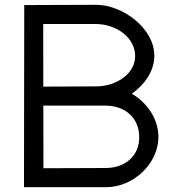

<svg xmlns="http://www.w3.org/2000/svg" viewBox="-20 -760 715 800"><path d="M529.1 -369.6C594.1 -331.6 640.7 -262.7 640 -189C640 -79 536 21 420 20H120H80V-20L81 -699V-739H121L380 -740C492 -740 624 -641 623 -527C623 -464.7 583.5 -407.8 529.1 -369.6ZM160.4 -399.2 380 -400C466 -400 544 -454 543 -527C543 -602 467 -659 380 -660H160ZM160.6 -320 161 -59 420 -60C503 -60 561 -112 560 -189C560 -267 504 -319 420 -320H383.5C382.4 -320 381.2 -320 380 -320Z"/></svg>

Font: Nordica Plus
Style: NordicaClassicLight
Weight: 300
Version: Version 1.01